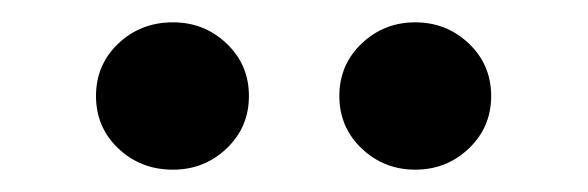

<svg xmlns="http://www.w3.org/2000/svg" viewBox="-20 -735 527 172"><path d="M284 -649Q284 -677 304 -696Q324 -715 352 -715Q380 -715 400 -696Q420 -677 420 -649Q420 -621 400 -602Q380 -583 352 -583Q324 -583 304 -602Q284 -621 284 -649ZM66 -649Q66 -677 86 -696Q106 -715 135 -715Q163 -715 183 -696Q203 -677 203 -649Q203 -621 183 -602Q163 -583 135 -583Q106 -583 86 -602Q66 -621 66 -649Z"/></svg>

Font: Jost* Medium
Style: Regular
Weight: 500
Version: Version 3.7